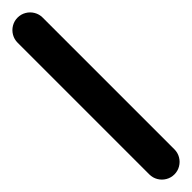

<svg xmlns="http://www.w3.org/2000/svg" viewBox="-441 -1166 1082 1082"><g transform="rotate(-45 100.0 -625.0)"><path d="M0 -100H200V-1150H0ZM100 -200Q73 -200 50 -186.5Q27 -173 13.5 -150Q0 -127 0 -100Q0 -73 13.5 -50Q27 -27 50 -13.5Q73 0 100 0Q127 0 150 -13.5Q173 -27 186.5 -50Q200 -73 200 -100Q200 -127 186.5 -150Q173 -173 150 -186.5Q127 -200 100 -200ZM100 -1250Q73 -1250 50 -1236.5Q27 -1223 13.5 -1200Q0 -1177 0 -1150Q0 -1123 13.5 -1100Q27 -1077 50 -1063.5Q73 -1050 100 -1050Q127 -1050 150 -1063.5Q173 -1077 186.5 -1100Q200 -1123 200 -1150Q200 -1177 186.5 -1200Q173 -1223 150 -1236.5Q127 -1250 100 -1250Z"/></g></svg>

Font: Wavefont ExtraBold
Style: Regular
Weight: 800
Monospace: yes
Version: Version 3.005;gftools[0.9.33]